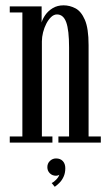

<svg xmlns="http://www.w3.org/2000/svg" viewBox="-20 -548 422 738"><path d="M17.5 0V-23.5H66V-500H17.5V-523.5H140V-461.5Q143.5 -475 154.2 -490.5Q165 -506 182.8 -516.8Q200.5 -527.5 224.5 -527.5Q248 -527.5 270 -516Q292 -504.5 306.2 -471.8Q320.5 -439 320.5 -374.5V-23.5H367.5V0H204.5V-23.5H245.5V-365.5Q245.5 -432.5 234.5 -462.5Q223.5 -492.5 199 -492.5Q187 -492.5 176.5 -482.5Q166 -472.5 158 -457Q150 -441.5 145.5 -423.5Q141 -405.5 141 -389V-23.5H181.5V0ZM190.5 170 178.5 155.5Q187 152 196.2 142.2Q205.5 132.5 208 123.5Q203 127.5 195.5 127.5Q181 127.5 171.5 118Q162 108.5 162 94.5Q162 80 172 70.5Q182 61 195.5 61Q212 61 221.5 71.2Q231 81.5 231 98.5Q231 117.5 224.2 131.8Q217.5 146 208 155.2Q198.5 164.5 190.5 170Z"/></svg>

Font: Imbue 48pt
Style: Regular
Weight: 400
Designer: Tyler Finck
Foundry: Etcetera Type Company
Version: Version 1.102